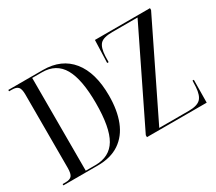

<svg xmlns="http://www.w3.org/2000/svg" viewBox="-129 -979 1401 1244"><g transform="rotate(-30 571.0 -357.0)"><path d="M31 0V-10H53Q86 -10 99 -25.5Q112 -41 112 -85V-633Q112 -675 98.5 -689.5Q85 -704 52 -704H31V-714H290Q428 -714 503 -621Q578 -528 578 -357Q578 -247 546.5 -167Q515 -87 450.5 -43.5Q386 0 289 0ZM276 -10Q383 -10 431.5 -92Q480 -174 480 -357Q480 -534 431.5 -619Q383 -704 277 -704H204V-10ZM656 0V-15L991 -702H803Q735 -702 711.5 -677Q688 -652 685 -590L684 -545H673L679 -714H1091V-700L755 -12H976Q1038 -12 1063.5 -36.5Q1089 -61 1093 -123L1095 -170H1105L1103 0Z"/></g></svg>

Font: Noto Serif Display Condensed
Style: Regular
Weight: 400
Width: 3
Designer: Monotype Design Team
Foundry: Monotype Imaging Inc.
Version: Version 2.009